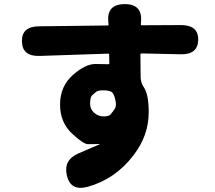

<svg xmlns="http://www.w3.org/2000/svg" viewBox="-20 -826 1040 927"><path d="M403 76Q321 98 303 22Q285 -53 358 -85L460 -129Q465 -131 460 -131Q447 -130 404 -130Q384 -130 331 -178Q270 -233 270 -321.5Q270 -410 333 -465Q393 -517 440 -517Q483 -517 503 -516Q508 -516 508 -521L507 -562Q507 -567 502 -567L172 -556Q87 -553 86 -626Q84 -698 168 -699L500 -703Q505 -703 504 -708L503 -719Q494 -805 580 -806Q668 -808 661 -721L660 -709Q660 -704 665 -704L853 -705Q938 -705 937 -634Q936 -562 852 -564L663 -568Q658 -568 658 -563L659 -455Q659 -427 675 -404Q698 -369 698 -284Q698 -172 625 -77Q537 39 403 76ZM539 -332Q534 -363 524.5 -376.5Q515 -390 479 -390Q453 -390 444 -382.5Q435 -375 425 -366Q415 -357 415 -325Q415 -299 434.5 -281.5Q454 -264 480.5 -264Q507 -264 515 -274.5Q523 -285 532.5 -298Q542 -311 539 -332Z"/></svg>

Font: Resource Han Rounded JP Heavy
Style: Regular
Weight: 900
Designer: Cyano Hao (round all glyphs); Ryoko NISHIZUKA 西塚涼子 (kana, bopomofo & ideographs); Paul D. Hunt (Latin, Greek & Cyrillic)
Foundry: Cyano Hao
Version: 0.990